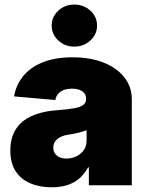

<svg xmlns="http://www.w3.org/2000/svg" viewBox="-20 -796 635 825"><path d="M202.1 8.8Q149.9 8.8 109.6 -8.5Q69.3 -25.9 46.9 -60.8Q24.4 -95.7 24.4 -149.4Q24.4 -194.3 39.6 -225.8Q54.7 -257.3 82 -277.6Q109.4 -297.9 145.8 -308.6Q182.1 -319.3 224.6 -322.3Q270 -325.7 297.6 -330.6Q325.2 -335.4 337.6 -345Q350.1 -354.5 350.1 -370.1V-372.1Q350.1 -385.7 342.5 -395.3Q335 -404.8 321.5 -409.9Q308.1 -415 289.1 -415Q270.5 -415 255.4 -409.7Q240.2 -404.3 230.5 -393.6Q220.7 -382.8 217.8 -366.2L40.5 -381.8Q48.3 -429.2 78.4 -467.3Q108.4 -505.4 162.1 -527.6Q215.8 -549.8 292.5 -549.8Q350.6 -549.8 397.7 -536.4Q444.8 -522.9 478 -498.5Q511.2 -474.1 528.8 -441.7Q546.4 -409.2 546.4 -370.6V0H361.8V-76.7H358.4Q341.3 -45.9 318.4 -27.1Q295.4 -8.3 266.4 0.2Q237.3 8.8 202.1 8.8ZM265.6 -114.7Q287.6 -114.7 307.4 -124Q327.1 -133.3 339.6 -150.4Q352.1 -167.5 352.1 -192.4V-236.8Q344.2 -233.9 335.7 -231Q327.1 -228 317.1 -225.6Q307.1 -223.1 296.6 -221.2Q286.1 -219.2 273.9 -217.3Q251.5 -213.9 237.1 -205.8Q222.7 -197.8 215.8 -186.5Q209 -175.3 209 -161.1Q209 -146.5 216.3 -136Q223.6 -125.5 236.3 -120.1Q249 -114.7 265.6 -114.7ZM299.3 -595.7Q258.8 -595.7 230.5 -622.1Q202.1 -648.4 202.1 -686Q202.1 -724.1 230.5 -750.2Q258.8 -776.4 299.3 -776.4Q339.8 -776.4 368.4 -750.2Q397 -724.1 397 -686Q397 -648.4 368.4 -622.1Q339.8 -595.7 299.3 -595.7Z"/></svg>

Font: Inter 16pt Black
Style: Regular
Weight: 900
Version: Version 4.001;git-66647c0bb